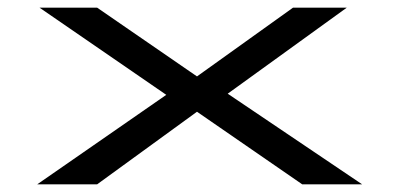

<svg xmlns="http://www.w3.org/2000/svg" viewBox="-20 -480 1040 500"><path d="M77 0 413 -233 83 -460H233L493 -281L743 -460H883L573 -236L923 0H767L493 -189L233 0Z"/></svg>

Font: Inconsolata UltraExpanded Medium
Style: Regular
Weight: 500
Width: 9
Monospace: yes
Designer: Raph Levien, Cyreal, Brenton Simpson
Foundry: Raph Levien, Cyreal, Google
Version: Version 3.001; ttfautohint (v1.8.2.53-6de2)